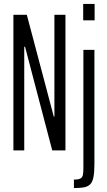

<svg xmlns="http://www.w3.org/2000/svg" viewBox="-20 -763 543 974"><path d="M48 0V-688H116L253 -171H256V-688H312V0H245L107 -526H103V0ZM402 -660V-743H460V-660ZM355 191V148Q378 148 388 142.5Q398 137 400.5 124.5Q403 112 403 91V-510H459V69Q459 111 454 136Q449 161 437 172.5Q425 184 405 187.5Q385 191 355 191Z"/></svg>

Font: Saira UltraCondensed
Style: Regular
Weight: 400
Width: 1
Designer: Hector Gatti with collaboration of the Omnibus-Type team
Foundry: Omnibus-Type
Version: Version 1.101